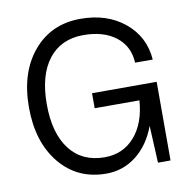

<svg xmlns="http://www.w3.org/2000/svg" viewBox="-76 -735 802 817"><g transform="rotate(-10 325.0 -326.0)"><path d="M43 -327.1Q43 -477.1 120.1 -568.6Q197.3 -660.2 324.2 -660.2Q438.5 -660.2 514.2 -598.1Q589.8 -536.1 597.2 -436H521Q517.6 -507.3 464.6 -548.6Q411.6 -589.8 324.2 -589.8Q227.5 -589.8 173.8 -521Q120.1 -452.1 120.1 -327.1Q120.1 -201.2 173.6 -131.6Q227.1 -62 324.2 -62Q404.3 -62 454.3 -119.6Q504.4 -177.2 511.2 -274.9H317.9V-339.8H597.2V0H543L535.2 -160.2Q506.3 -82 449.5 -37.1Q392.6 7.8 318.8 7.8Q194.8 7.8 118.9 -84.2Q43 -176.3 43 -327.1Z"/></g></svg>

Font: Overused Grotesk
Style: Regular
Weight: 400
Version: Version 0.002